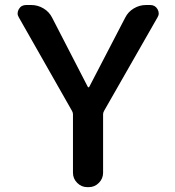

<svg xmlns="http://www.w3.org/2000/svg" viewBox="-20 -774 703 772"><path d="M333 -424.8Q334 -422.9 335.9 -422.9Q337.9 -422.9 338.9 -424.8L483.4 -703.1Q495.1 -726.6 518.1 -740.2Q541 -753.9 567.4 -753.9H584Q603.5 -753.9 613.3 -737.3Q618.2 -728.5 618.2 -720.2Q618.2 -711.9 613.3 -704.1L398.4 -328.1Q394.5 -321.3 394.5 -314.5V-79.1Q394.5 -55.7 377.4 -38.6Q360.4 -21.5 336.9 -21.5H331.1Q307.6 -21.5 290.5 -38.6Q273.4 -55.7 273.4 -79.1V-314.5Q273.4 -321.3 269.5 -328.1L55.7 -704.1Q50.8 -711.9 50.8 -720.2Q50.8 -728.5 55.7 -737.3Q65.4 -753.9 85 -753.9H105.5Q131.8 -753.9 154.8 -740.2Q177.7 -726.6 189.5 -703.1Z"/></svg>

Font: Gen Jyuu Gothic P Medium
Style: Regular
Weight: 500
Designer: [Source Han Sans]
Ryoko NISHIZUKA  (kana & ideographs); Paul D. Hunt (Latin, Greek & Cyrillic); Wenlong ZHANG  (bopomofo
Version: Version 1.002.20150607